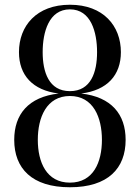

<svg xmlns="http://www.w3.org/2000/svg" viewBox="-20 -780 590 810"><path d="M40 -190C40 -70 114 10 275 10C436 10 510 -70 510 -190C510 -297.5 450.5 -371 322.5 -385.5C432.5 -399 490 -463 490 -560C490 -670.5 416 -760 275 -760C134 -760 60 -670.5 60 -560C60 -463 117.5 -399 227.5 -385.5C99.5 -371 40 -297.5 40 -190ZM160 -560C160 -644 186 -740.5 275 -740.5C364 -740.5 389.5 -644 389.5 -560C389.5 -476 364 -395.5 275 -395.5C186 -395.5 160 -476 160 -560ZM139.5 -190C139.5 -284 176 -375 275 -375C374 -375 410 -284 410 -190C410 -96 374 -9.5 275 -9.5C176 -9.5 139.5 -96 139.5 -190Z"/></svg>

Font: Bodoni* 11
Style: Regular
Weight: 400
Version: Version 2.3